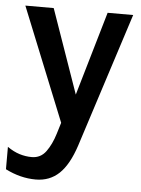

<svg xmlns="http://www.w3.org/2000/svg" viewBox="-55 -525 599 816"><g transform="rotate(5 245.0 -117.0)"><path d="M20 -483H141L266.5 -125L371 -483H480L295.5 90Q268.5 172.5 228 211Q187.5 249.5 128 249.5Q62.5 249.5 -1.5 217V121.5Q25 140 50.8 148Q76.5 156 103 156Q141 156 163.8 124.8Q186.5 93.5 200.5 47.5L215 0Z"/></g></svg>

Font: Karla SemiBold
Style: Regular
Weight: 600
Designer: Jonathan Pinhorn
Version: Version 2.004; ttfautohint (v1.8.4.7-5d5b);gftools[0.9.33]